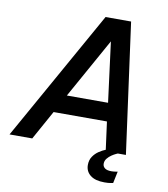

<svg xmlns="http://www.w3.org/2000/svg" viewBox="-126 -821 939 1074"><g transform="rotate(10 344.0 -284.0)"><path d="M-29 0 386 -740H531L632 0H586Q586 0 576 4.5Q566 9 552.5 18Q539 27 528.5 40Q518 53 518 70Q518 85 530 94.5Q542 104 567 104Q580 104 591.5 102Q603 100 603 100L589 167Q589 167 575.5 169.5Q562 172 540 172Q487 172 459.5 150Q432 128 432 92Q432 64 445.5 44Q459 24 478.5 11Q498 -2 516 -9L495 -166H192L100 0ZM249 -270H483L439 -611Z"/></g></svg>

Font: Be Vietnam Pro Medium
Style: Italic
Weight: 500
Italic angle: -12°
Designer: Lam Bao, Tony Le, Vietanh Nguyen
Foundry: Yellow Type Foundry
Version: Version 1.002; ttfautohint (v1.8.3)